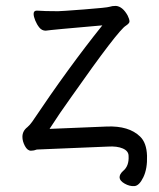

<svg xmlns="http://www.w3.org/2000/svg" viewBox="-20 -501 540 651"><path d="M148 -64 342 -72Q417 -75 455 -38Q477 -17 478.5 27Q480 71 466 100Q452 129 435.5 130Q419 131 402.5 121.5Q386 112 385.5 101Q385 90 397 79Q418 62 416 28Q416 11 396.5 2.5Q377 -6 346 -4L105 6Q95 10 85 10Q73 10 64.5 -6Q56 -22 56 -37Q56 -57 73 -70Q82 -78 89 -88Q213 -273 327 -415Q154 -400 135 -397Q122 -397 113.5 -407.5Q105 -418 99.5 -431.5Q94 -445 94 -454Q94 -465 105 -465Q130 -463 177 -463Q187 -463 265 -469Q343 -475 351.5 -478Q360 -481 373 -481Q396 -479 413 -448Q419 -436 419 -428Q419 -422 407 -414Q381 -399 223 -174Q182 -117 148 -64Z"/></svg>

Font: Moon Stars Kai T HW
Style: Regular
Weight: 400
Designer: GuiWonder
Version: Version 1.101